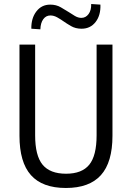

<svg xmlns="http://www.w3.org/2000/svg" viewBox="-20 -927 657 956"><path d="M308 9Q191 9 134 -55Q77 -119 77 -251V-705H155V-253Q155 -152 192 -107Q229 -62 309 -62Q388 -62 424.5 -107Q461 -152 461 -253V-705H540V-251Q540 -119 482.5 -55Q425 9 308 9ZM181 -781 136 -784Q135 -836 161 -870Q187 -904 230 -904Q260 -904 283 -890.5Q306 -877 322 -867Q337 -857 353 -847.5Q369 -838 385 -838Q407 -838 421 -857Q435 -876 434 -907L480 -904Q482 -851 456 -817.5Q430 -784 386 -784Q356 -784 333 -797.5Q310 -811 296 -821Q282 -831 265 -840.5Q248 -850 231 -850Q209 -850 195.5 -831.5Q182 -813 181 -781Z"/></svg>

Font: Nunito Sans 10pt Condensed
Style: Regular
Weight: 400
Width: 3
Designer: Vernon Adams
Foundry: Vernon Adams
Version: Version 3.101;gftools[0.9.27]